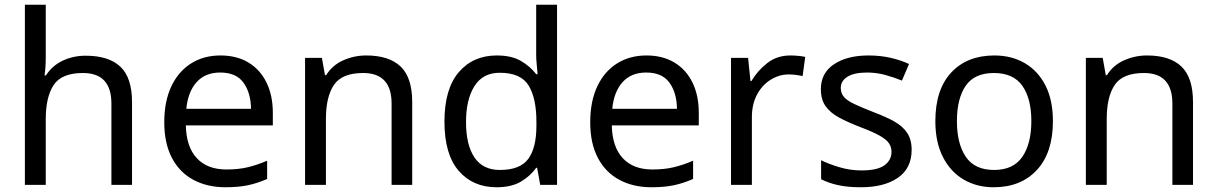

<svg xmlns="http://www.w3.org/2000/svg" viewBox="-20 -780 5134 810"><path d="M173 -537Q173 -497 168 -462H174Q200 -503 244.5 -524Q289 -545 341 -545Q439 -545 488 -498.5Q537 -452 537 -349V0H450V-343Q450 -472 330 -472Q240 -472 206.5 -421.5Q173 -371 173 -277V0H85V-760H173Z M910 -546Q979 -546 1028.5 -516Q1078 -486 1104.5 -431.5Q1131 -377 1131 -304V-251H764Q766 -160 810.5 -112.5Q855 -65 935 -65Q986 -65 1025.5 -74.5Q1065 -84 1107 -102V-25Q1066 -7 1026 1.5Q986 10 931 10Q855 10 796.5 -21Q738 -52 705.5 -113.5Q673 -175 673 -264Q673 -352 702.5 -415Q732 -478 785.5 -512Q839 -546 910 -546ZM909 -474Q846 -474 809.5 -433.5Q773 -393 766 -321H1039Q1038 -389 1007 -431.5Q976 -474 909 -474Z M1525 -546Q1621 -546 1670 -499.5Q1719 -453 1719 -349V0H1632V-343Q1632 -472 1512 -472Q1423 -472 1389 -422Q1355 -372 1355 -278V0H1267V-536H1338L1351 -463H1356Q1382 -505 1428 -525.5Q1474 -546 1525 -546Z M2075 10Q1975 10 1915 -59.5Q1855 -129 1855 -267Q1855 -405 1915.5 -475.5Q1976 -546 2076 -546Q2138 -546 2177.5 -523Q2217 -500 2242 -467H2248Q2247 -480 2244.5 -505.5Q2242 -531 2242 -546V-760H2330V0H2259L2246 -72H2242Q2218 -38 2178 -14Q2138 10 2075 10ZM2089 -63Q2174 -63 2208.5 -109.5Q2243 -156 2243 -250V-266Q2243 -366 2210 -419.5Q2177 -473 2088 -473Q2017 -473 1981.5 -416.5Q1946 -360 1946 -265Q1946 -169 1981.5 -116Q2017 -63 2089 -63Z M2707 -546Q2776 -546 2825.5 -516Q2875 -486 2901.5 -431.5Q2928 -377 2928 -304V-251H2561Q2563 -160 2607.5 -112.5Q2652 -65 2732 -65Q2783 -65 2822.5 -74.5Q2862 -84 2904 -102V-25Q2863 -7 2823 1.5Q2783 10 2728 10Q2652 10 2593.5 -21Q2535 -52 2502.5 -113.5Q2470 -175 2470 -264Q2470 -352 2499.5 -415Q2529 -478 2582.5 -512Q2636 -546 2707 -546ZM2706 -474Q2643 -474 2606.5 -433.5Q2570 -393 2563 -321H2836Q2835 -389 2804 -431.5Q2773 -474 2706 -474Z M3314 -546Q3329 -546 3346.5 -544.5Q3364 -543 3377 -540L3366 -459Q3353 -462 3337.5 -464Q3322 -466 3308 -466Q3267 -466 3231 -443.5Q3195 -421 3173.5 -380.5Q3152 -340 3152 -286V0H3064V-536H3136L3146 -438H3150Q3176 -482 3217 -514Q3258 -546 3314 -546Z M3826 -148Q3826 -70 3768 -30Q3710 10 3612 10Q3556 10 3515.5 1Q3475 -8 3444 -24V-104Q3476 -88 3521.5 -74.5Q3567 -61 3614 -61Q3681 -61 3711 -82.5Q3741 -104 3741 -140Q3741 -160 3730 -176Q3719 -192 3690.5 -208Q3662 -224 3609 -244Q3557 -264 3520 -284Q3483 -304 3463 -332Q3443 -360 3443 -404Q3443 -472 3498.5 -509Q3554 -546 3644 -546Q3693 -546 3735.5 -536.5Q3778 -527 3815 -510L3785 -440Q3751 -454 3714 -464Q3677 -474 3638 -474Q3584 -474 3555.5 -456.5Q3527 -439 3527 -409Q3527 -387 3540 -371.5Q3553 -356 3583.5 -341.5Q3614 -327 3665 -307Q3716 -288 3752 -268Q3788 -248 3807 -219.5Q3826 -191 3826 -148Z M4422 -269Q4422 -136 4354.5 -63Q4287 10 4172 10Q4101 10 4045.5 -22.5Q3990 -55 3958 -117.5Q3926 -180 3926 -269Q3926 -402 3993 -474Q4060 -546 4175 -546Q4248 -546 4303.5 -513.5Q4359 -481 4390.5 -419.5Q4422 -358 4422 -269ZM4017 -269Q4017 -174 4054.5 -118.5Q4092 -63 4174 -63Q4255 -63 4293 -118.5Q4331 -174 4331 -269Q4331 -364 4293 -418Q4255 -472 4173 -472Q4091 -472 4054 -418Q4017 -364 4017 -269Z M4819 -546Q4915 -546 4964 -499.5Q5013 -453 5013 -349V0H4926V-343Q4926 -472 4806 -472Q4717 -472 4683 -422Q4649 -372 4649 -278V0H4561V-536H4632L4645 -463H4650Q4676 -505 4722 -525.5Q4768 -546 4819 -546Z"/></svg>

Font: Go Noto Kurrent-Regular
Style: Regular
Weight: 400
Designer: Monotype Design Team
Foundry: Monotype Imaging Inc.
Version: Version 2.012; ttfautohint (v1.8.4.7-5d5b)